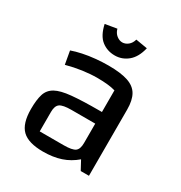

<svg xmlns="http://www.w3.org/2000/svg" viewBox="-165 -803 875 930"><g transform="rotate(30 272.5 -338.0)"><path d="M208 10Q126 10 90.5 -24.5Q55 -59 55 -140Q55 -192 65 -223.5Q75 -255 104.5 -271.5Q134 -288 192 -293.5Q250 -299 345 -299H390V-234H227Q180 -234 163 -222Q146 -210 146 -176V-67H280Q327 -67 343.5 -79Q360 -91 360 -125V-420Q323 -431 259 -431Q220 -431 177 -425Q134 -419 90 -407L77 -480Q102 -489 135 -496Q168 -503 205 -506.5Q242 -510 276 -510Q344 -510 384.5 -496.5Q425 -483 442.5 -452.5Q460 -422 460 -370V0H414L387 -50Q351 -19 307.5 -4.5Q264 10 208 10ZM276 -567Q234 -567 202.5 -591.5Q171 -616 158 -675L223 -686Q229 -664 244.5 -652Q260 -640 276 -640Q293 -640 308 -652Q323 -664 329 -686L394 -675Q381 -620 349 -593.5Q317 -567 276 -567Z"/></g></svg>

Font: Changa
Style: Regular
Weight: 400
Designer: Eduardo Rodriguez Tunni
Foundry: Eduardo Rodriguez Tunni
Version: Version 3.003